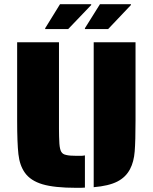

<svg xmlns="http://www.w3.org/2000/svg" viewBox="-20 -890 730 918"><path d="M99 -64Q74 -99 68 -153Q62 -207 62 -314V-688H262V-274Q262 -237 264 -203Q266 -176 273 -164Q280 -152 297 -149Q312 -145 345 -145H368Q376 -145 386 -147V7Q379 8 366 8H345Q240 8 183 -9Q126 -26 99 -64ZM428 -688H628V-314Q628 -216 624 -166Q620 -116 602 -82Q582 -43 541 -22Q500 -1 428 5ZM196 -755 267 -870H416V-866L306 -751H196ZM386 -755 458 -870H606V-866L497 -751H386Z"/></svg>

Font: Saira Stencil One
Style: Regular
Weight: 400
Designer: Hector Gatti with collaboration of the Omnibus-Type team
Foundry: Omnibus-Type
Version: Version 1.004